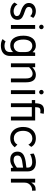

<svg xmlns="http://www.w3.org/2000/svg" viewBox="1648 -2438 1019 4354"><g transform="rotate(90 2157.0 -261.5)"><path d="M387.2 -506.8 346.2 -437Q325.7 -461.9 295.9 -474.4Q266.1 -486.8 234.9 -486.8Q193.8 -486.8 165.5 -464.6Q137.2 -442.4 137.2 -401.9Q137.2 -378.4 153.3 -360.8Q169.4 -343.3 195.3 -332Q221.2 -320.8 252.4 -310.5Q283.7 -300.3 314.9 -287.6Q346.2 -274.9 372.1 -258.3Q397.9 -241.7 414.1 -213.9Q430.2 -186 430.2 -148.9Q430.2 -108.4 413.8 -76.4Q397.5 -44.4 369.6 -24.9Q341.8 -5.4 307.4 4.9Q272.9 15.1 234.9 15.1Q174.3 15.1 120.1 -10.3Q65.9 -35.6 38.1 -81.1L81.1 -148.9Q106.4 -104 148.4 -82.5Q190.4 -61 234.9 -61Q281.7 -61 313.5 -81.1Q345.2 -101.1 345.2 -131.8Q345.2 -148.4 339.8 -161.6Q334.5 -174.8 327.4 -182.9Q320.3 -190.9 304.7 -199Q289.1 -207 278.3 -211.2Q267.6 -215.3 243.9 -223.1Q220.2 -231 207 -235.8Q181.6 -245.1 161.6 -254.9Q141.6 -264.6 119.4 -280Q97.2 -295.4 82.3 -312.5Q67.4 -329.6 57.6 -354.2Q47.9 -378.9 47.9 -407.2Q47.9 -445.3 63.5 -476.1Q79.1 -506.8 105.2 -526.1Q131.3 -545.4 164.1 -555.7Q196.8 -565.9 232.9 -565.9Q277.3 -565.9 317.6 -551Q357.9 -536.1 387.2 -506.8Z M555.7 -727.1Q570.8 -742.2 591.8 -742.2Q612.8 -742.2 627.7 -727.1Q642.6 -711.9 642.6 -690.9Q642.6 -669.9 627.7 -655Q612.8 -640.1 591.8 -640.1Q570.8 -640.1 555.7 -655Q540.5 -669.9 540.5 -690.9Q540.5 -711.9 555.7 -727.1ZM635.7 0H547.9V-549.8H635.7Z M1173.3 -549.8H1249.5V16.1Q1249.5 120.6 1186.5 174.3Q1123.5 228 1015.6 228Q927.7 228 866.7 189L923.3 120.1Q961.9 146 1010.7 146Q1086.4 146 1124 115Q1161.6 84 1161.6 16.1V-56.2Q1146 -24.9 1104 -4.9Q1062 15.1 1006.3 15.1Q901.9 15.1 845.7 -64.7Q789.6 -144.5 789.6 -283.2Q789.6 -414.1 848.1 -490Q906.7 -565.9 1020.5 -565.9Q1065.4 -565.9 1101.8 -543.9Q1138.2 -522 1162.6 -491.2ZM1154.3 -162.1Q1161.6 -188.5 1161.6 -214.8V-325.2Q1161.6 -353 1155.3 -383.8Q1146 -426.8 1107.4 -455.8Q1068.8 -484.9 1022.5 -484.9Q952.1 -484.9 914.8 -431.2Q877.4 -377.4 877.4 -283.2Q877.4 -180.2 914.8 -121.6Q952.1 -63 1022.5 -63Q1064.5 -63 1101.6 -88.4Q1138.7 -113.8 1154.3 -162.1Z M1675.3 -565.9Q1763.2 -565.9 1805.2 -509.3Q1847.2 -452.6 1847.2 -340.8V0H1759.3V-341.8Q1759.3 -492.2 1648.9 -492.2Q1584 -492.2 1503.9 -412.1V0H1416V-549.8H1503.9V-484.9Q1589.8 -565.9 1675.3 -565.9Z M2033.7 -727.1Q2048.8 -742.2 2069.8 -742.2Q2090.8 -742.2 2105.7 -727.1Q2120.6 -711.9 2120.6 -690.9Q2120.6 -669.9 2105.7 -655Q2090.8 -640.1 2069.8 -640.1Q2048.8 -640.1 2033.7 -655Q2018.6 -669.9 2018.6 -690.9Q2018.6 -711.9 2033.7 -727.1ZM2113.8 0H2025.9V-549.8H2113.8Z M2712.4 -549.8V0H2624.5V-474.1H2410.6V0H2322.8V-474.1H2249.5V-549.8H2322.8V-554.2Q2322.8 -656.7 2360.6 -703.9Q2398.4 -751 2484.4 -751Q2511.7 -751 2560.5 -744.1L2546.4 -666Q2519.5 -669.9 2495.6 -669.9Q2444.8 -669.9 2427.7 -643.8Q2410.6 -617.7 2410.6 -549.8Z M3113.3 -565.9Q3254.9 -565.9 3311.5 -460.9L3261.2 -396Q3242.7 -434.1 3206.8 -460Q3170.9 -485.8 3116.2 -485.8Q3093.8 -485.8 3071.3 -479.2Q3048.8 -472.7 3026.1 -456.8Q3003.4 -440.9 2986.1 -417.7Q2968.8 -394.5 2958 -358.2Q2947.3 -321.8 2947.3 -276.9Q2947.3 -229.5 2958 -192.1Q2968.8 -154.8 2985.8 -131.6Q3002.9 -108.4 3025.9 -93Q3048.8 -77.6 3071 -71.8Q3093.3 -65.9 3116.2 -65.9Q3216.8 -65.9 3259.3 -147L3320.3 -86.9Q3302.7 -64.5 3285.9 -48.6Q3269 -32.7 3243.9 -16.8Q3218.8 -1 3185.3 7.1Q3151.9 15.1 3110.4 15.1Q3032.7 15.1 2975.1 -24.2Q2917.5 -63.5 2888.4 -128.9Q2859.4 -194.3 2859.4 -276.9Q2859.4 -410.2 2929.4 -488Q2999.5 -565.9 3113.3 -565.9Z M3662.1 -566.9Q3694.8 -566.9 3723.9 -561.3Q3752.9 -555.7 3779.5 -542.2Q3806.2 -528.8 3825.2 -508.3Q3844.2 -487.8 3855.7 -456.1Q3867.2 -424.3 3867.2 -383.8V0H3790L3781.2 -54.2Q3733.9 -17.6 3694.1 -1.2Q3654.3 15.1 3598.1 15.1Q3511.7 15.1 3465.3 -30Q3418.9 -75.2 3418.9 -149.9Q3418.9 -190.9 3433.6 -221.7Q3448.2 -252.4 3475.6 -274.2Q3502.9 -295.9 3548.3 -311Q3593.8 -326.2 3649.2 -335.4Q3704.6 -344.7 3781.2 -351.1V-380.9Q3781.2 -433.6 3746.3 -458.3Q3711.4 -482.9 3655.3 -482.9Q3610.4 -482.9 3560.8 -469.5Q3511.2 -456.1 3473.1 -435.1L3461.9 -516.1Q3497.1 -538.1 3552 -552.5Q3606.9 -566.9 3662.1 -566.9ZM3507.3 -148.9Q3507.3 -61 3610.4 -61Q3647.9 -61 3693.8 -81.8Q3739.7 -102.5 3781.2 -136.2V-275.9Q3657.7 -259.8 3625 -252.9Q3544.4 -234.9 3520.5 -197.8Q3507.3 -177.7 3507.3 -148.9Z M4273.9 -561Q4282.2 -561 4304.7 -559.1V-478Q4296.9 -480 4280.8 -480Q4230.5 -480 4185.1 -444.1Q4139.6 -408.2 4126 -352.1Q4121.6 -333 4121.6 -308.1V0H4033.7V-549.8H4121.6V-461.9Q4149.9 -511.2 4186.5 -536.1Q4223.1 -561 4273.9 -561Z"/></g></svg>

Font: Stilu
Style: Regular
Weight: 400
Designer: Genilson Lima Santos
Foundry: Genilson Lima Santos
Version: Version 1.200;PS 001.200;hotconv 1.0.88;makeotf.lib2.5.64775